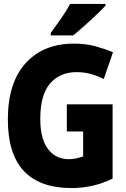

<svg xmlns="http://www.w3.org/2000/svg" viewBox="-20 -947 640 977"><path d="M345 10Q394 10 445 -0.5Q496 -11 553 -38V-416H320V-278H403V-151Q364 -137 330 -137Q263 -137 224 -189Q185 -241 185 -341Q185 -465 235 -522.5Q285 -580 370 -580Q438 -580 508 -545L555 -681Q515 -698 466 -711.5Q417 -725 356 -725Q201 -725 110.5 -625.5Q20 -526 20 -338Q20 10 345 10ZM238 -767H353Q393 -800 442.5 -845.5Q492 -891 517 -918V-927H337Q320 -895 291.5 -854Q263 -813 238 -779Z"/></svg>

Font: Noto Sans Mono Extra
Style: Regular
Weight: 800
Designer: Monotype Design Team
Foundry: Monotype Imaging Inc.
Version: Version 1.900